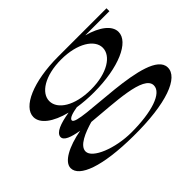

<svg xmlns="http://www.w3.org/2000/svg" viewBox="-138 -770 1254 1254"><g transform="rotate(-45 489.5 -142.5)"><path d="M497 -169C727 -169 890 -242 890 -335C890 -394 825 -444 720 -473H943V-500H499H497C265 -500 103 -428 103 -335C103 -274 173 -222 286 -193C199 -179 138 -156 136 -118C135 -86 184 -68 256 -56C131 -33 39 16 39 73C39 154 192 213 477 215C782 218 955 151 953 56C950 -126 265 -78 265 -142C265 -162 308 -173 349 -180C394 -173 443 -169 497 -169ZM497 -196C345 -196 250 -260 250 -335C250 -409 345 -473 497 -473C647 -473 744 -409 744 -335C744 -260 648 -196 497 -196ZM185 65C185 12 272 -23 348 -45C544 -26 806 -21 806 75C806 146 673 189 486 189C336 189 185 128 185 65Z"/></g></svg>

Font: Sprat Extended Medium
Style: Regular
Weight: 500
Width: 9
Designer: Ethan Nakache
Foundry: Collletttivo
Version: Version 2.000;Glyphs 3.2 (3217)